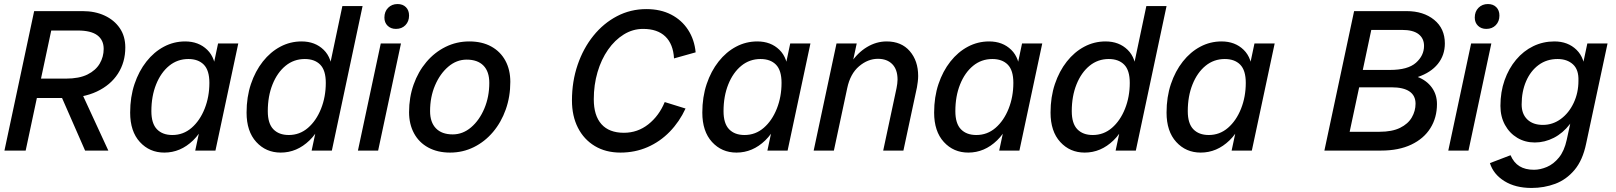

<svg xmlns="http://www.w3.org/2000/svg" viewBox="-20 -745 7998 950"><path d="M107 -260 128 -356H306Q372 -356 413 -376.5Q454 -397 473.5 -430.5Q493 -464 493 -503Q493 -547 461.5 -570.5Q430 -594 365 -594H178L199 -690H389Q450 -690 497.5 -668Q545 -646 572.5 -606Q600 -566 600 -510Q600 -437 563.5 -380.5Q527 -324 459 -292Q391 -260 294 -260ZM2 0 149 -690H254L107 0ZM401 0 270 -299H378L516 0Z M793 10Q720 10 672 -42.5Q624 -95 624 -188Q624 -265 645.5 -329Q667 -393 704.5 -440.5Q742 -488 791 -514Q840 -540 896 -540Q963 -540 1005.5 -498.5Q1048 -457 1048 -380L1021 -221Q998 -111 935.5 -50.5Q873 10 793 10ZM833 -77Q887 -77 928 -112.5Q969 -148 992.5 -207Q1016 -266 1016 -335Q1016 -397 988.5 -425Q961 -453 912 -453Q858 -453 817 -419.5Q776 -386 752.5 -327.5Q729 -269 729 -195Q729 -134 756.5 -105.5Q784 -77 833 -77ZM946 0 972 -122 1018 -265 1033 -407 1059 -530H1159L1046 0Z M1369 10Q1296 10 1248 -42.5Q1200 -95 1200 -188Q1200 -265 1221.5 -329Q1243 -393 1280.5 -440.5Q1318 -488 1367 -514Q1416 -540 1472 -540Q1539 -540 1581.5 -498.5Q1624 -457 1624 -380L1597 -221Q1574 -111 1511.5 -50.5Q1449 10 1369 10ZM1409 -77Q1463 -77 1504 -112.5Q1545 -148 1568.5 -207Q1592 -266 1592 -335Q1592 -397 1564.5 -425Q1537 -453 1488 -453Q1434 -453 1393 -419.5Q1352 -386 1328.5 -327.5Q1305 -269 1305 -195Q1305 -134 1332.5 -105.5Q1360 -77 1409 -77ZM1522 0 1548 -122 1594 -265 1609 -407 1674 -715H1774L1622 0Z M1939 -602Q1914 -602 1898 -617.5Q1882 -633 1882 -658Q1882 -688 1900.5 -706.5Q1919 -725 1947 -725Q1973 -725 1988.5 -709.5Q2004 -694 2004 -668Q2004 -639 1986 -620.5Q1968 -602 1939 -602ZM1751 0 1864 -530H1964L1851 0Z M2207 10Q2145 10 2099 -15Q2053 -40 2028.5 -85.5Q2004 -131 2004 -190Q2004 -263 2026.5 -326.5Q2049 -390 2089.5 -438Q2130 -486 2184.5 -513Q2239 -540 2302 -540Q2365 -540 2410.5 -515Q2456 -490 2480.5 -445Q2505 -400 2505 -340Q2505 -267 2482.5 -203.5Q2460 -140 2419.5 -92Q2379 -44 2324.5 -17Q2270 10 2207 10ZM2220 -80Q2270 -80 2311 -115Q2352 -150 2376.5 -208Q2401 -266 2401 -335Q2401 -391 2372 -420.5Q2343 -450 2289 -450Q2239 -450 2198 -415Q2157 -380 2132.5 -322.5Q2108 -265 2108 -195Q2108 -140 2137 -110Q2166 -80 2220 -80Z M3050 10Q2977 10 2923 -22.5Q2869 -55 2839.5 -113Q2810 -171 2810 -248Q2810 -342 2838 -424Q2866 -506 2916 -568Q2966 -630 3033 -665Q3100 -700 3178 -700Q3248 -700 3300.5 -673Q3353 -646 3384.5 -597.5Q3416 -549 3422 -486L3315 -456Q3311 -527 3272 -564.5Q3233 -602 3162 -602Q3111 -602 3066.5 -574.5Q3022 -547 2988.5 -499Q2955 -451 2936.5 -388Q2918 -325 2918 -254Q2918 -173 2956 -130.5Q2994 -88 3067 -88Q3135 -88 3188 -130Q3241 -172 3269 -240L3372 -208Q3342 -143 3294 -93.5Q3246 -44 3184 -17Q3122 10 3050 10Z M3624 10Q3551 10 3503 -42.5Q3455 -95 3455 -188Q3455 -265 3476.5 -329Q3498 -393 3535.5 -440.5Q3573 -488 3622 -514Q3671 -540 3727 -540Q3794 -540 3836.5 -498.5Q3879 -457 3879 -380L3852 -221Q3829 -111 3766.5 -50.5Q3704 10 3624 10ZM3664 -77Q3718 -77 3759 -112.5Q3800 -148 3823.5 -207Q3847 -266 3847 -335Q3847 -397 3819.5 -425Q3792 -453 3743 -453Q3689 -453 3648 -419.5Q3607 -386 3583.5 -327.5Q3560 -269 3560 -195Q3560 -134 3587.5 -105.5Q3615 -77 3664 -77ZM3777 0 3803 -122 3849 -265 3864 -407 3890 -530H3990L3877 0Z M4006 0 4119 -530H4219L4182 -358L4139 -309Q4154 -380 4188.5 -432Q4223 -484 4269.5 -512Q4316 -540 4367 -540Q4440 -540 4481.5 -492Q4523 -444 4523 -369Q4523 -356 4521 -340Q4519 -324 4517 -313L4450 0H4350L4416 -309Q4418 -320 4419.5 -330.5Q4421 -341 4421 -351Q4421 -401 4395 -427.5Q4369 -454 4324 -454Q4274 -454 4230.5 -417Q4187 -380 4172 -309L4106 0Z M4771 10Q4698 10 4650 -42.5Q4602 -95 4602 -188Q4602 -265 4623.5 -329Q4645 -393 4682.5 -440.5Q4720 -488 4769 -514Q4818 -540 4874 -540Q4941 -540 4983.5 -498.5Q5026 -457 5026 -380L4999 -221Q4976 -111 4913.5 -50.5Q4851 10 4771 10ZM4811 -77Q4865 -77 4906 -112.5Q4947 -148 4970.5 -207Q4994 -266 4994 -335Q4994 -397 4966.5 -425Q4939 -453 4890 -453Q4836 -453 4795 -419.5Q4754 -386 4730.5 -327.5Q4707 -269 4707 -195Q4707 -134 4734.5 -105.5Q4762 -77 4811 -77ZM4924 0 4950 -122 4996 -265 5011 -407 5037 -530H5137L5024 0Z M5347 10Q5274 10 5226 -42.5Q5178 -95 5178 -188Q5178 -265 5199.5 -329Q5221 -393 5258.5 -440.5Q5296 -488 5345 -514Q5394 -540 5450 -540Q5517 -540 5559.5 -498.5Q5602 -457 5602 -380L5575 -221Q5552 -111 5489.5 -50.5Q5427 10 5347 10ZM5387 -77Q5441 -77 5482 -112.5Q5523 -148 5546.5 -207Q5570 -266 5570 -335Q5570 -397 5542.5 -425Q5515 -453 5466 -453Q5412 -453 5371 -419.5Q5330 -386 5306.5 -327.5Q5283 -269 5283 -195Q5283 -134 5310.5 -105.5Q5338 -77 5387 -77ZM5500 0 5526 -122 5572 -265 5587 -407 5652 -715H5752L5600 0Z M5921 10Q5848 10 5800 -42.5Q5752 -95 5752 -188Q5752 -265 5773.5 -329Q5795 -393 5832.5 -440.5Q5870 -488 5919 -514Q5968 -540 6024 -540Q6091 -540 6133.5 -498.5Q6176 -457 6176 -380L6149 -221Q6126 -111 6063.5 -50.5Q6001 10 5921 10ZM5961 -77Q6015 -77 6056 -112.5Q6097 -148 6120.5 -207Q6144 -266 6144 -335Q6144 -397 6116.5 -425Q6089 -453 6040 -453Q5986 -453 5945 -419.5Q5904 -386 5880.5 -327.5Q5857 -269 5857 -195Q5857 -134 5884.5 -105.5Q5912 -77 5961 -77ZM6074 0 6100 -122 6146 -265 6161 -407 6187 -530H6287L6174 0Z M6533 0 6680 -690H6940Q7023 -690 7076 -647Q7129 -604 7129 -530Q7129 -472 7094.5 -429Q7060 -386 6995 -364Q7039 -347 7064.5 -312Q7090 -277 7090 -230Q7090 -163 7057.5 -111Q7025 -59 6963 -29.5Q6901 0 6814 0ZM6658 -93H6806Q6868 -93 6907.5 -112.5Q6947 -132 6965.5 -164Q6984 -196 6984 -232Q6984 -272 6954 -292.5Q6924 -313 6865 -313H6705ZM6723 -399H6858Q6946 -399 6986 -434.5Q7026 -470 7026 -518Q7026 -555 6999 -576Q6972 -597 6917 -597H6765Z M7334 -602Q7309 -602 7293 -617.5Q7277 -633 7277 -658Q7277 -688 7295.5 -706.5Q7314 -725 7342 -725Q7368 -725 7383.5 -709.5Q7399 -694 7399 -668Q7399 -639 7381 -620.5Q7363 -602 7334 -602ZM7146 0 7259 -530H7359L7246 0Z M7558 185Q7478 185 7423.5 151Q7369 117 7352 62L7454 23Q7470 60 7498.5 77.5Q7527 95 7570 95Q7601 95 7634 81Q7667 67 7693.5 34.5Q7720 2 7732 -53L7757 -168L7793 -265L7808 -407L7834 -530H7934L7828 -34Q7811 48 7770.5 96Q7730 144 7675 164.5Q7620 185 7558 185ZM7574 -40Q7526 -40 7487.5 -63Q7449 -86 7426.5 -127Q7404 -168 7404 -221Q7404 -290 7424.5 -348Q7445 -406 7481.5 -449.5Q7518 -493 7566.5 -516.5Q7615 -540 7671 -540Q7738 -540 7780.5 -498.5Q7823 -457 7823 -380L7796 -236Q7781 -174 7747 -130Q7713 -86 7668 -63Q7623 -40 7574 -40ZM7614 -127Q7663 -127 7703 -156.5Q7743 -186 7766.5 -236Q7790 -286 7790 -345Q7792 -400 7763 -426.5Q7734 -453 7687 -453Q7633 -453 7593 -423.5Q7553 -394 7531 -343Q7509 -292 7509 -228Q7509 -181 7537 -154Q7565 -127 7614 -127Z"/></svg>

Font: Radio Canada Big
Style: Italic
Weight: 400
Italic angle: -12°
Designer: Étienne Aubert Bonn
Foundry: Coppers and Brasses
Version: Version 1.001